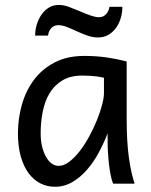

<svg xmlns="http://www.w3.org/2000/svg" viewBox="-20 -730 602 763"><path d="M393.1 -420.9Q387.2 -422.4 379.9 -423.8Q372.6 -425.3 362.5 -426.5Q352.5 -427.7 339.1 -428.7Q325.7 -429.7 307.6 -429.7Q259.8 -429.7 227.8 -410.4Q195.8 -391.1 176.8 -359.1Q157.7 -327.1 149.7 -285.6Q141.6 -244.1 141.6 -200.2Q141.6 -171.9 147.2 -148.2Q152.8 -124.5 162.6 -107.2Q172.4 -89.8 185.1 -80.3Q197.8 -70.8 212.4 -70.8Q233.9 -70.8 255.6 -87.4Q277.3 -104 297.4 -130.1Q317.4 -156.2 335 -188.7Q352.5 -221.2 365.5 -253.2Q378.4 -285.2 385.7 -313.5Q393.1 -341.8 393.1 -358.9ZM429.7 0Q424.3 -11.7 420.2 -32.2Q416 -52.7 413.3 -75.9Q410.6 -99.1 409.2 -122.1Q407.7 -145 407.7 -161.1V-200.2Q393.1 -162.1 372.8 -124.3Q352.5 -86.4 326.4 -56.2Q300.3 -25.9 268.1 -6.8Q235.8 12.2 197.8 12.2Q167 12.2 140.1 -1.5Q113.3 -15.1 93.5 -42Q73.7 -68.8 62.5 -108.6Q51.3 -148.4 51.3 -200.2Q51.3 -258.3 66.9 -313.7Q82.5 -369.1 114.7 -412.4Q147 -455.6 196.8 -481.7Q246.6 -507.8 314.9 -507.8Q362.3 -507.8 404.3 -501.7Q446.3 -495.6 483.4 -485.8V-258.8Q483.4 -166.5 492.2 -103.8Q501 -41 515.1 0ZM119.6 -588.4Q119.6 -610.8 126.2 -632.6Q132.8 -654.3 144.8 -671.6Q156.7 -689 174.1 -699.7Q191.4 -710.4 213.4 -710.4Q223.6 -710.4 233.4 -708.5Q243.2 -706.5 253.2 -702.9Q263.2 -699.2 274.2 -694.6Q285.2 -689.9 297.9 -685.1Q311 -679.7 321.5 -675.3Q332 -670.9 341.1 -668Q350.1 -665 357.9 -663.3Q365.7 -661.6 373.5 -661.6Q390.6 -661.6 401.6 -673.8Q412.6 -686 415 -703.1H466.3Q466.3 -679.7 459.7 -657.7Q453.1 -635.7 440.7 -618.7Q428.2 -601.6 410.2 -591.3Q392.1 -581.1 369.6 -581.1Q350.1 -581.1 330.3 -587.6Q310.5 -594.2 288.1 -604.5Q259.8 -617.7 242.9 -623.8Q226.1 -629.9 212.4 -629.9Q194.3 -629.9 183.6 -618.2Q172.9 -606.4 170.9 -588.4Z"/></svg>

Font: Andika Viet
Style: Regular
Weight: 400
Designer: Victor Gaultney, Annie Olsen, Julie Remington, Don Collingsworth, Eric Hays, Becca Hirsbrunner
Foundry: SIL International
Version: Version 5.000